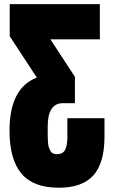

<svg xmlns="http://www.w3.org/2000/svg" viewBox="-20 -879 534 906"><path d="M256.8 6.8Q137.2 6.8 81.1 -60.1Q24.9 -127 24.9 -261.7Q24.9 -463.9 153.8 -512.7L25.9 -708V-859.4H451.2V-693.4H217.8L333.5 -516.6V-392.1H276.9Q205.1 -392.1 205.1 -282.7V-261.7Q205.1 -242.2 205.3 -232.4Q205.6 -222.7 206.5 -207Q207.5 -191.4 210.4 -183.6Q213.4 -175.8 217.8 -167.2Q222.2 -158.7 230 -155Q237.8 -151.4 248 -151.4Q276.4 -151.4 287.1 -171.6Q297.9 -191.9 297.9 -233.9V-321.3H473.1V-233.9Q473.1 -110.8 421.1 -52Q369.1 6.8 256.8 6.8Z"/></svg>

Font: Anton
Style: Regular
Weight: 400
Designer: Vernon Adams, Tural Alisoy
Foundry: Vernon Adams
Version: Version 2.300